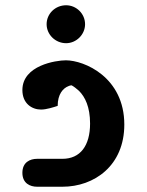

<svg xmlns="http://www.w3.org/2000/svg" viewBox="-20 -709 557 729"><path d="M217 0C338 0 452 -80 452 -236C452 -416 300 -480 230 -480C193 -480 65 -461 65 -367C65 -316 101 -293 136 -293C156 -293 184 -302 199 -307C199 -351 219 -374 240 -382C244 -384 248 -385 252 -385C261 -380 270 -373 280 -364C303 -341 322 -303 322 -240C322 -156 285 -106 217 -106H121C94 -106 65 -93 65 -53C65 -13 94 0 121 0ZM231 -545C270 -545 303 -578 303 -617C303 -657 270 -689 231 -689C190 -689 157 -657 157 -617C157 -578 190 -545 231 -545ZM265 -384 258 -386C261 -385 263 -385 265 -384Z"/></svg>

Font: Mesarto
Style: Regular
Weight: 700
Designer: Mohamed Gaber
Foundry: Kief Type Foundry
Version: Version 2.020